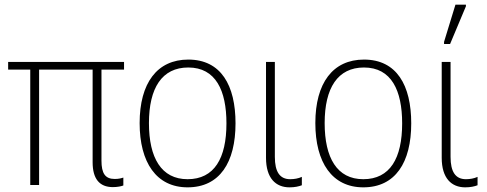

<svg xmlns="http://www.w3.org/2000/svg" viewBox="-20 -795 2094 825"><path d="M465 9C486 9 502 5 510 2V-32C501 -29 490 -26 473 -26C432 -26 416 -50 416 -105V-496H513V-529H15V-496H110V0H148V-496H378V-98C378 -27 407 9 465 9Z M992 -265C992 -428 930 -539 789 -539C655 -539 580 -438 580 -266C580 -97 652 10 786 10C924 10 992 -97 992 -265ZM620 -266C620 -417 676 -505 789 -505C907 -505 953 -406 953 -265C953 -115 901 -25 786 -25C673 -25 620 -117 620 -266Z M1224 10C1247 10 1264 6 1277 1V-35C1262 -28 1244 -25 1227 -25C1182 -25 1161 -57 1161 -121V-529H1123V-117C1123 -29 1165 10 1224 10Z M1747 -265C1747 -428 1685 -539 1544 -539C1410 -539 1335 -438 1335 -266C1335 -97 1407 10 1541 10C1679 10 1747 -97 1747 -265ZM1375 -266C1375 -417 1431 -505 1544 -505C1662 -505 1708 -406 1708 -265C1708 -115 1656 -25 1541 -25C1428 -25 1375 -117 1375 -266Z M1888 -606H1914L1982 -768V-775H1937L1888 -615ZM1979 10C2002 10 2019 6 2032 1V-35C2017 -28 1999 -25 1982 -25C1937 -25 1916 -57 1916 -121V-529H1878V-117C1878 -29 1920 10 1979 10Z"/></svg>

Font: Noto Sans SemiCondensed ExtraLight
Style: Regular
Weight: 200
Width: 4
Designer: Monotype Design Team
Foundry: Monotype Imaging Inc.
Version: Version 2.013